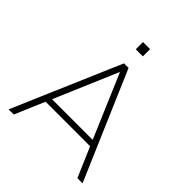

<svg xmlns="http://www.w3.org/2000/svg" viewBox="-235 -1033 1186 1186"><g transform="rotate(45 358.0 -440.5)"><path d="M35 0 338 -705H378L681 0H636L548 -204L575 -195H139L167 -204L80 0ZM357 -648 178 -228 156 -234H558L538 -228L359 -648ZM328 -818V-881H390V-818Z"/></g></svg>

Font: Nunito Sans 12pt ExtraLight 12pt ExtraLight
Style: Regular
Weight: 250
Version: Version 3.101;gftools[0.9.27]